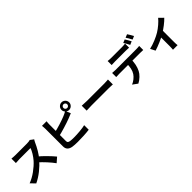

<svg xmlns="http://www.w3.org/2000/svg" viewBox="347 -2441 4120 4120"><g transform="rotate(-45 2407.0 -381.0)"><path d="M778.3 -601.8Q743.7 -522.5 691.9 -434.3Q640.1 -346.2 581.5 -278.6Q496.1 -180.4 390.1 -96.4Q284.2 -12.5 173.8 39.3L75.7 -63Q187 -105 293.8 -182.4Q400.6 -259.8 476.3 -343.8Q524.9 -399.2 565.9 -466.3Q606.9 -533.4 623.5 -585.4H288.3Q248.8 -585.4 194.6 -580.3L174.1 -578.9V-714.1Q196.8 -711.4 230.3 -709.2Q263.9 -707 288.3 -707H635.3Q665.3 -707 692.1 -710.6Q719 -714.1 734.4 -719L811.8 -661.4Q804.2 -650.6 794.4 -633.2Q784.7 -615.7 778.3 -601.8ZM897.5 -52 789.6 42Q735.6 -33.2 660 -115.4Q584.5 -197.5 505.1 -269.5L594.2 -357.2Q665.8 -299.8 755.2 -208.6Q844.7 -117.4 897.5 -52Z M1787.8 -635.5Q1811.5 -635.5 1828.2 -652.1Q1845 -668.7 1845 -692.4Q1845 -716.1 1828.2 -732.8Q1811.5 -749.5 1787.8 -749.5Q1764.2 -749.5 1747.6 -732.8Q1731 -716.1 1731 -692.4Q1731 -668.7 1747.6 -652.1Q1764.2 -635.5 1787.8 -635.5ZM1787.8 -808.8Q1819.1 -808.8 1845.8 -793Q1872.6 -777.1 1888.4 -750.4Q1904.3 -723.6 1904.3 -692.4Q1904.3 -661.1 1888.4 -634.5Q1872.6 -607.9 1845.8 -592Q1819.1 -576.2 1787.8 -576.2Q1756.6 -576.2 1730 -592Q1703.4 -607.9 1687.5 -634.5Q1671.6 -661.1 1671.6 -692.4Q1671.6 -723.6 1687.5 -750.4Q1703.4 -777.1 1730 -793Q1756.6 -808.8 1787.8 -808.8ZM1267.1 -647.7V-153.3Q1267.1 -122.6 1281.4 -110Q1295.7 -97.4 1330.8 -90.8Q1351.6 -87.6 1382.2 -86.2Q1412.8 -84.7 1444.8 -84.7Q1527.8 -84.7 1627.6 -93.9Q1727.3 -103 1784.7 -118.4V20.3Q1719 29.8 1621.9 34.9Q1524.9 40 1437.5 40Q1339.8 40 1273.7 29.3Q1209.2 17.3 1175.2 -18.4Q1141.1 -54.2 1141.1 -115.7V-647.7Q1141.1 -668.7 1139 -698.2Q1137 -727.8 1134 -747.6H1273.9Q1270.5 -727.1 1268.8 -699.1Q1267.1 -671.1 1267.1 -647.7ZM1607.2 -569.6Q1661.6 -591.8 1712.2 -621.8L1763.2 -501.5L1725.8 -486.1Q1689.5 -470.9 1650.9 -455.8Q1564.9 -422.6 1439.5 -384.5Q1314 -346.4 1212.2 -323L1211.4 -447.3Q1304.7 -467.5 1417 -502.4Q1529.3 -537.4 1607.2 -569.6Z M2199 -443.8H2724.4Q2760.3 -443.8 2818.1 -448.2L2838.4 -450V-300.8L2807.1 -302.5Q2758.8 -305.9 2724.6 -305.9H2199Q2112.8 -305.9 2043.5 -300.8V-450Q2123.3 -443.8 2199 -443.8Z M3217.3 -728.3H3538.6Q3591.8 -728.3 3642.8 -735.1V-612.5Q3579.6 -616.2 3538.6 -616.2H3217.8Q3170.4 -616.2 3114.3 -612.5V-735.1Q3166 -728.3 3217.3 -728.3ZM3094 -480H3733.4Q3752 -480 3778 -481.7Q3804 -483.4 3821.8 -485.8V-362.3Q3783.2 -365 3733.4 -365H3094Q3048.6 -365 3001 -361.6V-485.8Q3049.8 -480 3094 -480ZM3433.8 -113Q3407.7 -61 3354.5 -9.8Q3301.3 41.5 3238 74L3126.7 -6.6Q3178.2 -26.6 3226.3 -65.2Q3274.4 -103.8 3304.2 -147.5Q3338.9 -200 3352.4 -265.6Q3366 -331.3 3366.2 -419.4L3497.8 -420.2Q3497.8 -325.2 3481.8 -250.7Q3465.8 -176.3 3433.8 -113ZM3778.1 -669.7 3701.7 -637 3693.8 -652.6Q3678.5 -682.6 3659.8 -716.6Q3641.1 -750.5 3625 -772.5L3700.4 -803.5Q3718 -778.1 3740.4 -739Q3762.7 -700 3778.1 -669.7ZM3894.3 -714.4 3818.6 -681.6Q3777.6 -764.6 3740 -816.2L3815.2 -847.2Q3833.5 -820.3 3857.1 -781Q3880.6 -741.7 3894.3 -714.4Z M4293.2 -416.7Q4361.8 -458.7 4429.3 -517Q4496.8 -575.2 4535.9 -624.5L4629.9 -532.5Q4585.4 -483.9 4506.3 -422.9Q4427.2 -361.8 4348.9 -315.7Q4282 -276.1 4182.7 -233.2Q4083.5 -190.2 3999.5 -164.6L3943.1 -276.1Q4032.2 -295.7 4130 -336.4Q4227.8 -377.2 4293.2 -416.7ZM4417.5 85.2H4276.9Q4278.6 70.8 4280.3 40Q4282 9.3 4282 -18.8V-342.8L4410.9 -367.7V-18.8Q4410.9 63 4417.5 85.2Z"/></g></svg>

Font: Min Sans VF VF
Style: Regular
Weight: 400
Designer: Jinseong-Kim, NotoSansCJK, Nunito
Foundry: Jinseong-Kim
Version: Version 1.420;Glyphs 3.1.2 (3151)